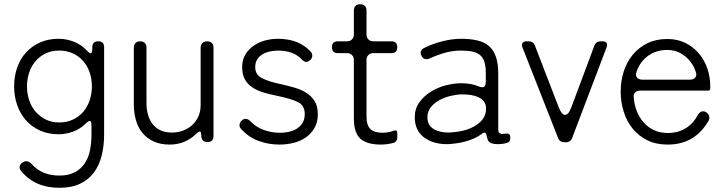

<svg xmlns="http://www.w3.org/2000/svg" viewBox="-20 -675 3442 911"><path d="M262 216Q145 216 80 136Q71 125 73.5 114Q76 103 87 96Q96 90 105 90Q119 90 130 103Q178 158 262 158Q306 158 335.5 142Q365 126 382.5 99.5Q400 73 407 38Q414 3 414 -36V-79Q414 -101 406 -101Q399 -101 387 -89Q361 -63 327 -50.5Q293 -38 258 -38Q208 -38 169 -56Q130 -74 103 -104.5Q76 -135 61.5 -176.5Q47 -218 47 -265Q47 -313 61.5 -354.5Q76 -396 103.5 -426Q131 -456 170 -473.5Q209 -491 258 -491Q296 -491 332 -476.5Q368 -462 394 -433Q405 -422 410 -422Q417 -422 418 -441V-451Q418 -479 446 -479Q474 -479 474 -451V-36Q474 17 462.5 63Q451 109 426 143Q401 177 360.5 196.5Q320 216 262 216ZM261 -94Q298 -94 327 -108Q356 -122 375.5 -145Q395 -168 405.5 -199.5Q416 -231 416 -265Q416 -300 405.5 -331Q395 -362 375 -385Q355 -408 326 -421.5Q297 -435 261 -435Q224 -435 195.5 -421Q167 -407 147.5 -383.5Q128 -360 118 -329.5Q108 -299 108 -265Q108 -231 118.5 -199.5Q129 -168 149 -145Q169 -122 197 -108Q225 -94 261 -94Z M785 11Q742 11 710 -3.5Q678 -18 657 -43Q636 -68 625.5 -103Q615 -138 615 -178V-449Q615 -463 623 -471Q631 -479 645 -479Q659 -479 667 -471Q675 -463 675 -449V-186Q675 -157 682 -131.5Q689 -106 703.5 -87Q718 -68 741 -57Q764 -46 795 -46Q824 -46 849 -55.5Q874 -65 892.5 -82Q911 -99 921.5 -123Q932 -147 932 -177V-449Q932 -463 940.5 -471Q949 -479 963 -479Q977 -479 985 -471Q993 -463 993 -449V-30Q993 -1 965 -1Q937 -1 935 -29V-35Q934 -51 928 -51Q922 -51 913 -42Q860 11 785 11Z M1306 11Q1254 11 1206.5 -6.5Q1159 -24 1124 -63Q1115 -72 1116.5 -83.5Q1118 -95 1128 -104Q1136 -111 1145 -111Q1157 -111 1168 -100Q1195 -71 1232.5 -58Q1270 -45 1308 -45Q1330 -45 1351 -49.5Q1372 -54 1388.5 -64.5Q1405 -75 1415.5 -92Q1426 -109 1426 -134Q1426 -175 1393 -191Q1360 -207 1292 -221Q1262 -227 1232.5 -235.5Q1203 -244 1180 -258.5Q1157 -273 1143 -296.5Q1129 -320 1129 -356Q1129 -391 1144 -416Q1159 -441 1183.5 -458Q1208 -475 1238 -483Q1268 -491 1298 -491Q1399 -491 1455 -429Q1463 -419 1461.5 -408Q1460 -397 1451 -389Q1441 -381 1434 -381Q1424 -381 1413 -392Q1373 -435 1299 -435Q1281 -435 1261.5 -431Q1242 -427 1226.5 -418Q1211 -409 1201 -394Q1191 -379 1191 -357Q1191 -320 1222 -305Q1252 -288 1316 -275Q1347 -268 1378 -259Q1409 -250 1433.5 -234.5Q1458 -219 1473 -195Q1488 -171 1488 -133Q1488 -95 1472 -67.5Q1456 -40 1430.5 -22.5Q1405 -5 1372.5 3Q1340 11 1306 11Z M1787 11Q1721 11 1690 -17Q1659 -45 1659 -113V-391Q1659 -405 1650 -414Q1641 -423 1627 -423H1583Q1555 -423 1555 -451Q1555 -479 1583 -479H1627Q1641 -479 1650 -488Q1659 -497 1659 -511V-625Q1659 -639 1667 -647Q1675 -655 1689 -655Q1703 -655 1711 -647Q1719 -639 1719 -625V-511Q1719 -497 1728 -488Q1737 -479 1751 -479H1837Q1865 -479 1865 -451Q1865 -423 1837 -423H1751Q1737 -423 1728 -414Q1719 -405 1719 -391V-123Q1719 -81 1737 -63Q1755 -45 1797 -45Q1811 -45 1833 -50Q1838 -52 1841.5 -52.5Q1845 -53 1849 -55Q1865 -60 1865 -44V-21Q1865 -12 1860 -5.5Q1855 1 1847 3Q1841 5 1829 7Q1809 11 1787 11Z M2105 9Q2036 10 1992 -23Q1948 -56 1948 -119Q1948 -159 1969.5 -189Q1991 -219 2023.5 -239.5Q2056 -260 2095 -270Q2134 -280 2168 -280Q2217 -280 2251 -265Q2260 -261 2268 -261Q2285 -261 2285 -286V-327Q2285 -360 2278.5 -381Q2272 -402 2257.5 -414Q2243 -426 2221 -430.5Q2199 -435 2167 -435Q2128 -435 2091 -424.5Q2054 -414 2019 -398Q2012 -394 2004 -394Q1989 -394 1981 -408Q1974 -419 1976.5 -429.5Q1979 -440 1990 -446Q2028 -466 2076.5 -478.5Q2125 -491 2167 -491Q2212 -491 2245.5 -483Q2279 -475 2300.5 -456Q2322 -437 2333 -405.5Q2344 -374 2344 -327V-62Q2344 -43 2355 -41Q2358 -39 2364.5 -39.5Q2371 -40 2380 -41Q2401 -44 2401 -24V-16Q2401 -3 2388 2L2374 6Q2358 9 2342 9Q2309 9 2298 -5Q2292 -14 2289 -31Q2286 -46 2278 -46Q2274 -46 2266 -40Q2251 -28 2231 -19Q2211 -10 2189.5 -4Q2168 2 2146 5Q2124 8 2105 9ZM2108 -46Q2129 -47 2150.5 -50Q2172 -53 2192 -59Q2212 -65 2230.5 -75.5Q2249 -86 2264 -102Q2288 -127 2286 -166Q2283 -197 2252 -213Q2220 -228 2172 -227Q2149 -227 2120.5 -220.5Q2092 -214 2067 -201Q2042 -188 2025 -167.5Q2008 -147 2008 -118Q2008 -97 2017 -83Q2026 -69 2040.5 -61Q2055 -53 2072.5 -49.5Q2090 -46 2108 -46Z M2628 -20 2459 -450Q2454 -463 2459.5 -471Q2465 -479 2479 -479H2488Q2510 -479 2518 -459L2631 -166Q2645 -130 2661 -130Q2678 -130 2691 -166L2800 -458Q2808 -479 2830 -479H2839Q2853 -479 2858 -471.5Q2863 -464 2858 -450L2695 -21Q2687 0 2665 0H2658Q2636 0 2628 -20Z M3148 11Q3093 11 3051.5 -9.5Q3010 -30 2982 -64.5Q2954 -99 2939.5 -144.5Q2925 -190 2925 -240Q2925 -291 2939.5 -336Q2954 -381 2982.5 -415.5Q3011 -450 3052 -470Q3093 -490 3146 -490Q3194 -490 3231.5 -471.5Q3269 -453 3295.5 -422Q3322 -391 3336 -350.5Q3350 -310 3350 -265V-255Q3350 -245 3340 -245H3017Q3003 -245 2994 -236.5Q2985 -228 2987 -214Q2989 -180 3001 -149Q3013 -118 3033.5 -94.5Q3054 -71 3083 -57.5Q3112 -44 3149 -44Q3197 -44 3233.5 -66.5Q3270 -89 3292 -131Q3302 -147 3316 -147Q3323 -147 3330 -143Q3341 -136 3344.5 -124.5Q3348 -113 3342 -102Q3277 11 3148 11ZM3028 -297H3254Q3270 -297 3278.5 -307Q3287 -317 3282 -332Q3279 -342 3275 -351Q3271 -360 3266 -368Q3246 -400 3215.5 -419Q3185 -438 3146 -438Q3094 -438 3055.5 -410.5Q3017 -383 3000 -334Q2994 -317 3002.5 -307Q3011 -297 3028 -297Z"/></svg>

Font: Higure Gothic
Style: Regular
Weight: 400
Designer: Yoshimichi Ohira
Foundry: Positype
Version: Version 1.000